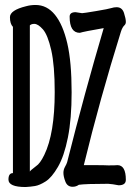

<svg xmlns="http://www.w3.org/2000/svg" viewBox="-20 -738 540 772"><path d="M83 14Q14 14 14 -16Q14 -42 32 -42V-630Q20 -642 20 -669Q20 -697 85 -713Q103 -718 123 -718Q169 -718 201 -678.5Q233 -639 250.5 -564Q268 -489 268 -367Q268 -260 253 -185Q238 -110 213 -67Q188 -24 163.5 -8.5Q139 7 120.5 10Q102 13 83 14ZM100 -48Q100 -51 125 -70Q141 -80 158 -115Q200 -201 200 -368Q200 -475 186 -536.5Q172 -598 152.5 -620Q133 -642 118 -642Q106 -642 100 -636ZM272 13Q251 13 243 -7.5Q235 -28 235 -43Q235 -56 241.5 -67.5Q248 -79 250 -86Q320 -364 397 -625Q316 -611 301 -606Q260 -606 260 -671Q260 -689 284 -689L310 -685Q316 -685 366.5 -693.5Q417 -702 427.5 -705.5Q438 -709 449 -709Q471 -709 478.5 -686Q486 -663 486 -650Q486 -642 481 -637Q472 -629 466 -610Q382 -341 317 -74H362Q399 -74 416 -73Q445 -73 452 -74Q486 -74 486 -15Q486 7 457 7Q432 2 415 1Q324 1 297 5Q286 13 272 13Z"/></svg>

Font: LXGW WenKai Mono Medium
Style: Regular
Weight: 500
Monospace: yes
Designer: LXGW / Fontworks Inc.
Foundry: LXGW / Fontworks Inc.
Version: Version 1.520; June 14, 2025